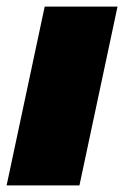

<svg xmlns="http://www.w3.org/2000/svg" viewBox="-30 -560 375 580"><path d="M325 -540 210 0H-10L105 -540Z"/></svg>

Font: Nacelle Black
Style: Italic
Weight: 900
Italic angle: -12°
Designer: Sora Sagano
Foundry: Sora Sagano
Version: Version 1.000;FEAKit 1.0